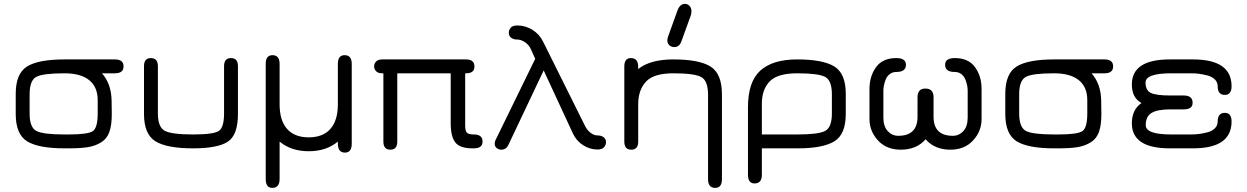

<svg xmlns="http://www.w3.org/2000/svg" viewBox="-20 -751 6311 972"><path d="M561.5 -450.2H306.6C218.8 -450.2 155.6 -438.3 117.2 -414.6C78.8 -390.8 59.6 -344.7 59.6 -276.4V-173.8C59.6 -105.5 78.8 -59.4 117.2 -35.6C155.6 -11.9 218.8 0 306.6 0H328.1C369.1 0 402 -2.1 426.8 -6.3C451.5 -10.6 473.5 -18.7 492.7 -30.8C511.9 -42.8 525.6 -60.2 533.7 -83C541.8 -105.8 545.9 -135.7 545.9 -172.9L544.9 -244.1C543.6 -299.5 527.3 -344.7 496.1 -379.9H561.5C590.8 -379.9 605.5 -391.6 605.5 -415C605.5 -438.5 590.8 -450.2 561.5 -450.2ZM306.6 -379.9C361.3 -379.9 403 -368.3 431.6 -345.2C460.3 -322.1 474.6 -288.4 474.6 -244.1V-176.8C474.6 -128.6 466.5 -98.8 450.2 -87.4C433.9 -76 393.2 -70.3 328.1 -70.3H306.6C233.7 -70.3 186 -76.3 163.6 -88.4C141.1 -100.4 129.9 -129.9 129.9 -176.8V-273.4C129.9 -320.3 141.1 -349.8 163.6 -361.8C186 -373.9 233.7 -379.9 306.6 -379.9Z M957 0C1040.4 0 1099.1 -11.2 1133.3 -33.7C1167.5 -56.2 1184.6 -102.9 1184.6 -173.8V-416C1184.6 -443.4 1172.9 -457 1149.4 -457C1126 -457 1114.3 -443.4 1114.3 -416V-176.8C1114.3 -129.2 1105.3 -99.6 1087.4 -87.9C1069.5 -76.2 1026 -70.3 957 -70.3C884.8 -70.3 837.1 -76.5 814 -88.9C790.9 -101.2 779.3 -130.5 779.3 -176.8V-416C779.3 -443.4 767.3 -457 743.2 -457C720.4 -457 709 -443.4 709 -416V-173.8C709 -105.5 728.4 -59.4 767.1 -35.6C805.8 -11.9 869.1 0 957 0Z M1724.6 -471.7C1701.8 -471.7 1690.4 -457 1690.4 -427.7V-222.7C1690.4 -168.6 1677.9 -127.3 1652.8 -98.6C1627.8 -70 1591.1 -55.7 1543 -55.7C1494.8 -55.7 1458.2 -70 1433.1 -98.6C1408 -127.3 1395.5 -168.6 1395.5 -222.7V-427.7C1395.5 -457 1383.5 -471.7 1359.4 -471.7C1336.6 -471.7 1325.2 -457 1325.2 -427.7V155.3C1325.2 185.2 1336.3 200.2 1358.4 200.2C1383.1 200.2 1395.5 185.2 1395.5 155.3V-34.2C1434.6 -1.6 1483.7 14.6 1543 14.6C1602.2 14.6 1651.4 -1.6 1690.4 -34.2V-23.4C1690.4 6.5 1702.5 21.5 1726.6 21.5C1749.3 21.5 1760.7 6.5 1760.7 -23.4V-427.7C1760.7 -457 1748.7 -471.7 1724.6 -471.7Z M2261.7 -379.9V-127C2261.7 -82 2269.5 -49.6 2285.2 -29.8C2300.8 -9.9 2329.4 0 2371.1 0H2378.9C2408.2 0 2422.9 -11.4 2422.9 -34.2C2422.9 -58.3 2408.2 -70.3 2378.9 -70.3C2361.3 -70.3 2349.6 -73.2 2343.8 -79.1C2337.9 -85 2335 -96.7 2335 -114.3V-379.9H2339.8C2367.8 -379.9 2381.8 -391.3 2381.8 -414.1C2381.8 -438.2 2367.8 -450.2 2339.8 -450.2H1916C1901 -450.2 1890.3 -446.6 1883.8 -439.5C1877.3 -432.3 1874 -424.2 1874 -415C1874 -405.9 1877.3 -397.8 1883.8 -390.6C1890.3 -383.5 1901 -379.9 1916 -379.9H1920.9V-34.2C1920.9 -6.8 1932.6 6.8 1956.1 6.8C1979.5 6.8 1991.2 -6.8 1991.2 -34.2V-379.9Z M2879.9 -76.2C2891.6 -50.8 2908.9 -30.8 2931.6 -16.1C2954.4 -1.5 2978.8 5.9 3004.9 5.9C3020.5 5.9 3031.6 2 3038.1 -5.9C3044.6 -13.7 3047.9 -22.1 3047.9 -31.2C3047.9 -41.7 3043.9 -50 3036.1 -56.2C3028.3 -62.3 3017.9 -65.4 3004.9 -65.4C2992.5 -65.4 2980.5 -70.1 2968.8 -79.6C2957 -89 2947.9 -100.6 2941.4 -114.3L2729.5 -540C2717.1 -565.4 2699.1 -585.4 2675.3 -600.1C2651.5 -614.7 2626 -622.1 2598.6 -622.1C2583 -622.1 2571.9 -618.2 2565.4 -610.4C2558.9 -602.5 2555.7 -594.1 2555.7 -585C2555.7 -574.5 2559.6 -566.2 2567.4 -560.1C2575.2 -553.9 2585.6 -550.8 2598.6 -550.8C2611.7 -550.8 2625 -546.1 2638.7 -536.6C2652.3 -527.2 2662.4 -514.6 2668.9 -499L2689.5 -453.1L2487.3 -39.1C2485.4 -33.2 2484.4 -28 2484.4 -23.4C2484.4 -14.3 2487.8 -7 2494.6 -1.5C2501.5 4.1 2509.1 6.8 2517.6 6.8C2534.5 6.8 2546.9 -2 2554.7 -19.5L2732.4 -394.5Z M3447.3 -731.4C3431 -731.4 3418.6 -720.7 3410.2 -699.2L3362.3 -566.4C3359.7 -559.2 3358.4 -552.7 3358.4 -546.9C3358.4 -536.5 3361.8 -528.2 3368.7 -522C3375.5 -515.8 3383.8 -512.7 3393.6 -512.7C3411.1 -512.7 3423.2 -522.5 3429.7 -542L3477.5 -673.8C3479.5 -680.3 3480.5 -687.2 3480.5 -694.3C3480.5 -704.8 3477.4 -713.5 3471.2 -720.7C3465 -727.9 3457 -731.4 3447.3 -731.4ZM3388.7 -379.9C3460.3 -379.9 3507.5 -373.5 3530.3 -360.8C3553.1 -348.1 3564.5 -318 3564.5 -270.5V156.2C3564.5 185.5 3576.5 200.2 3600.6 200.2C3623.4 200.2 3634.8 185.5 3634.8 156.2V-273.4C3634.8 -343.1 3615.6 -390 3577.1 -414.1C3538.7 -438.2 3475.9 -450.2 3388.7 -450.2C3310.5 -450.2 3251.3 -433.9 3210.9 -401.4V-412.1C3210.9 -442.1 3198.6 -457 3173.8 -457C3151.7 -457 3140.6 -443 3140.6 -415V-34.2C3140.6 -6.8 3152.3 6.8 3175.8 6.8C3199.2 6.8 3210.9 -6.8 3210.9 -34.2V-223.6C3210.9 -271.2 3224 -309.1 3250 -337.4C3276 -365.7 3322.3 -379.9 3388.7 -379.9Z M4015.6 -379.9C4087.2 -379.9 4134.4 -373.9 4157.2 -361.8C4180 -349.8 4191.4 -320.3 4191.4 -273.4V-176.8C4191.4 -129.9 4180.2 -100.4 4157.7 -88.4C4135.3 -76.3 4088.9 -70.3 4018.6 -70.3H3836.9V-226.6C3836.9 -273.4 3849.9 -310.7 3876 -338.4C3902 -366 3948.6 -379.9 4015.6 -379.9ZM4015.6 -450.2C3932.9 -450.2 3870.8 -431.3 3829.1 -393.6C3787.4 -355.8 3766.6 -293.9 3766.6 -208V133.8C3766.6 163.1 3777.7 177.7 3799.8 177.7C3824.5 177.7 3836.9 163.1 3836.9 133.8V0H4018.6C4103.8 0 4165.7 -11.9 4204.1 -35.6C4242.5 -59.4 4261.7 -105.5 4261.7 -173.8V-276.4C4261.7 -344.7 4242.4 -390.8 4203.6 -414.6C4164.9 -438.3 4102.2 -450.2 4015.6 -450.2Z M4666 -45.9C4696.6 -10.7 4738.3 6.8 4791 6.8C4839.2 6.8 4877.6 -8.8 4906.2 -40C4934.9 -71.3 4949.2 -107.1 4949.2 -147.5V-300.8C4949.2 -343.8 4938.2 -380.5 4916 -411.1C4893.9 -441.7 4859.7 -457 4813.5 -457C4780.9 -457 4764.6 -445.6 4764.6 -422.9C4764.6 -398.8 4780.9 -386.7 4813.5 -386.7C4826.5 -386.7 4837.7 -383 4847.2 -375.5C4856.6 -368 4863.4 -358.6 4867.7 -347.2C4871.9 -335.8 4874.8 -325.7 4876.5 -316.9C4878.1 -308.1 4878.9 -300.1 4878.9 -293V-155.3C4878.9 -126 4871.6 -103.4 4856.9 -87.4C4842.3 -71.5 4824.5 -63.5 4803.7 -63.5C4738.6 -63.5 4706.1 -95.7 4706.1 -160.2V-258.8C4706.1 -288.1 4692.4 -302.7 4665 -302.7C4638.3 -302.7 4625 -288.1 4625 -258.8V-160.2C4625 -95.7 4592.4 -63.5 4527.3 -63.5C4506.5 -63.5 4488.8 -71.5 4474.1 -87.4C4459.5 -103.4 4452.1 -126 4452.1 -155.3V-293C4452.1 -300.1 4453 -308.1 4454.6 -316.9C4456.2 -325.7 4459.1 -335.8 4463.4 -347.2C4467.6 -358.6 4474.4 -368 4483.9 -375.5C4493.3 -383 4504.6 -386.7 4517.6 -386.7C4550.1 -386.7 4566.4 -398.8 4566.4 -422.9C4566.4 -445.6 4550.1 -457 4517.6 -457C4471.4 -457 4437.2 -441.7 4415 -411.1C4392.9 -380.5 4381.8 -343.8 4381.8 -300.8V-147.5C4381.8 -107.1 4396.2 -71.3 4424.8 -40C4453.5 -8.8 4491.9 6.8 4540 6.8C4593.4 6.8 4635.4 -10.7 4666 -45.9Z M5571.3 -450.2H5316.4C5228.5 -450.2 5165.4 -438.3 5127 -414.6C5088.5 -390.8 5069.3 -344.7 5069.3 -276.4V-173.8C5069.3 -105.5 5088.5 -59.4 5127 -35.6C5165.4 -11.9 5228.5 0 5316.4 0H5337.9C5378.9 0 5411.8 -2.1 5436.5 -6.3C5461.3 -10.6 5483.2 -18.7 5502.4 -30.8C5521.6 -42.8 5535.3 -60.2 5543.5 -83C5551.6 -105.8 5555.7 -135.7 5555.7 -172.9L5554.7 -244.1C5553.4 -299.5 5537.1 -344.7 5505.9 -379.9H5571.3C5600.6 -379.9 5615.2 -391.6 5615.2 -415C5615.2 -438.5 5600.6 -450.2 5571.3 -450.2ZM5316.4 -379.9C5371.1 -379.9 5412.8 -368.3 5441.4 -345.2C5470.1 -322.1 5484.4 -288.4 5484.4 -244.1V-176.8C5484.4 -128.6 5476.2 -98.8 5460 -87.4C5443.7 -76 5403 -70.3 5337.9 -70.3H5316.4C5243.5 -70.3 5195.8 -76.3 5173.3 -88.4C5150.9 -100.4 5139.6 -129.9 5139.6 -176.8V-273.4C5139.6 -320.3 5150.9 -349.8 5173.3 -361.8C5195.8 -373.9 5243.5 -379.9 5316.4 -379.9Z M5972.7 -197.3C6002.6 -197.3 6017.6 -208.3 6017.6 -230.5C6017.6 -255.2 6002.6 -267.6 5972.7 -267.6H5905.3C5856.4 -267.6 5823.2 -272 5805.7 -280.8C5788.1 -289.6 5779.3 -307 5779.3 -333C5779.3 -364.3 5822.6 -379.9 5909.2 -379.9H6012.7C6025.1 -379.9 6037.6 -379.1 6050.3 -377.4C6063 -375.8 6077 -373 6092.3 -369.1C6107.6 -365.2 6120.1 -358.6 6129.9 -349.1C6139.6 -339.7 6144.5 -328.1 6144.5 -314.5C6144.5 -285.2 6156.6 -270.5 6180.7 -270.5C6203.5 -270.5 6214.8 -285.2 6214.8 -314.5C6214.8 -404.9 6149.7 -450.2 6019.5 -450.2H5902.3C5774.1 -450.2 5710 -407.9 5710 -323.2C5710 -278.3 5726.2 -247.1 5758.8 -229.5C5726.2 -206.7 5710 -172.5 5710 -127C5710 -42.3 5774.1 0 5902.3 0H6019.5C6149.7 0 6214.8 -45.2 6214.8 -135.7C6214.8 -165 6203.5 -179.7 6180.7 -179.7C6156.6 -179.7 6144.5 -165 6144.5 -135.7C6144.5 -122.1 6139.6 -110.5 6129.9 -101.1C6120.1 -91.6 6107.6 -85 6092.3 -81.1C6077 -77.1 6063 -74.4 6050.3 -72.8C6037.6 -71.1 6025.1 -70.3 6012.7 -70.3H5909.2C5823.2 -70.3 5780.3 -85.9 5780.3 -117.2C5780.3 -146.5 5790 -167.2 5809.6 -179.2C5829.1 -191.2 5861 -197.3 5905.3 -197.3Z"/></svg>

Font: Jura
Style: DemiBold
Weight: 600
Version: Version 2.5.1